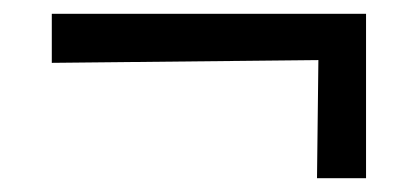

<svg xmlns="http://www.w3.org/2000/svg" viewBox="-20 -327 600 278"><path d="M55 -307H510V-69H439L441 -240L55 -236Z"/></svg>

Font: Andada
Style: Regular
Weight: 400
Designer: Carolina Giovagnoli
Foundry: Carolina Giovagnoli
Version: Version 1.003